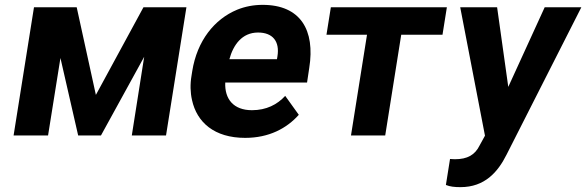

<svg xmlns="http://www.w3.org/2000/svg" viewBox="-20 -558 2415 791"><path d="M36 0H178L229 -319L302 0H396L574 -324L523 0H664L748 -528H571L375 -167L296 -528H120Z M769 -246C763 -211 764 -177 771 -146C791 -54 863 10 990 10C1088 10 1161 -29 1211 -85L1155 -163C1122 -127 1077 -104 1018 -104C942 -104 905 -150 908 -218H1245L1254 -278C1279 -434 1218 -538 1062 -538C1024 -538 989 -531 957 -518C863 -479 792 -390 772 -265ZM925 -314C941 -373 977 -424 1043 -424C1104 -424 1133 -387 1123 -326L1121 -314Z M1325 -415H1492L1426 0H1567L1633 -415H1803L1821 -528H1343Z M1876 -528 1978 1 1956 41C1937 80 1906 98 1854 98C1847 98 1841 97 1834 97L1817 204C1834 211 1853 213 1877 213C1977 213 2031 151 2067 79L2375 -528H2224L2074 -200L2028 -528Z"/></svg>

Font: Asimov Pro
Style: BdObl
Weight: 700
Designer: Google
Version: Version 2.000980; 2014